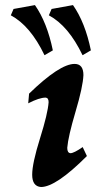

<svg xmlns="http://www.w3.org/2000/svg" viewBox="-20 -729 419 754"><path d="M141.1 5.4Q106.4 2.9 106.4 -43Q106.4 -87.4 137.2 -185.8Q168 -284.2 170.9 -327.6Q170.9 -344.7 159.2 -345.7Q134.3 -345.7 90.8 -323.2L94.2 -361.3Q214.4 -478 272.9 -478Q307.6 -478 307.6 -434.1Q305.7 -388.2 276.6 -290.3Q247.6 -192.4 244.1 -148.4Q244.1 -128.4 256.8 -127.4Q270 -127.4 304.7 -151.4L321.3 -116.2Q199.7 5.4 141.1 5.4ZM154.8 -512.2Q99.6 -627.4 22.5 -668.9L33.2 -693.8L117.2 -709Q165 -640.6 187.5 -531.2ZM304.2 -512.2Q249 -627.4 171.9 -668.9L182.6 -693.8L266.6 -709Q314.5 -640.6 336.9 -531.2Z"/></svg>

Font: Kelvinch
Style: Bold Italic
Weight: 700
Italic angle: -10°
Designer: Paul James Miller
Foundry: High-Logic / Made with FontCreator
Version: Version 3.30 September 23, 2016